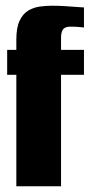

<svg xmlns="http://www.w3.org/2000/svg" viewBox="-20 -650 313 670"><path d="M37 0V-389H5V-476H37V-512Q37 -554 48.5 -578Q60 -602 78.5 -613Q97 -624 118.5 -627Q140 -630 161 -630Q184 -630 208 -628.5Q232 -627 250.5 -625.5Q269 -624 273 -624V-554Q265 -555 253 -556Q241 -557 226 -557Q207 -557 200 -547.5Q193 -538 193 -518V-476H273V-389H193V0Z"/></svg>

Font: Alumni Sans Thin Black
Style: Regular
Weight: 900
Version: Version 1.018